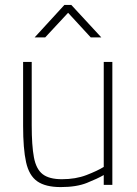

<svg xmlns="http://www.w3.org/2000/svg" viewBox="-20 -752 556 781"><path d="M227 9Q165 9 131.5 -14.5Q98 -38 86 -92.5Q74 -147 74 -240V-500H109V-242Q109 -160 118 -112Q127 -64 153.5 -43.5Q180 -23 232 -23Q288 -23 332 -40Q376 -57 402 -73V-500H437V0H402V-40Q376 -25 333.5 -8Q291 9 227 9ZM121 -600 242 -732H270L392 -600H349L257 -700L164 -600Z"/></svg>

Font: Cairo Play ExtraLight
Style: Regular
Weight: 250
Version: Version 3.119